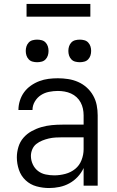

<svg xmlns="http://www.w3.org/2000/svg" viewBox="-20 -937 590 969"><path d="M228 12Q196 12 164.5 3.5Q133 -5 109.5 -27Q86 -49 75.5 -80Q65 -111 65 -143Q65 -169 73 -195.5Q81 -222 98.5 -242Q116 -262 139.5 -275Q163 -288 189 -295.5Q215 -303 241.5 -305.5Q268 -308 295 -308H402V-355Q402 -372 398.5 -388.5Q395 -405 387 -420Q379 -435 366.5 -446.5Q354 -458 338.5 -465Q323 -472 306 -475Q289 -478 272 -478Q250 -478 227.5 -473.5Q205 -469 186.5 -457Q168 -445 156 -425Q144 -405 144 -382H73Q73 -406 80.5 -429.5Q88 -453 102 -472Q116 -491 136 -505Q156 -519 178.5 -527.5Q201 -536 224.5 -539Q248 -542 272 -542Q298 -542 324 -538Q350 -534 374 -523.5Q398 -513 417.5 -495.5Q437 -478 450 -455Q463 -432 468 -406.5Q473 -381 473 -355V0H402V-89Q391 -65 372.5 -45Q354 -25 330.5 -12Q307 1 280.5 6.5Q254 12 228 12ZM254 -52Q282 -52 310 -59.5Q338 -67 359.5 -84.5Q381 -102 391.5 -129Q402 -156 402 -184V-244H295Q278 -244 260.5 -243Q243 -242 226 -238Q209 -234 193 -227.5Q177 -221 163.5 -210.5Q150 -200 143 -183.5Q136 -167 136 -150Q136 -128 145.5 -107.5Q155 -87 172 -74Q189 -61 210.5 -56.5Q232 -52 254 -52ZM383 -623Q371 -623 359.5 -626Q348 -629 340 -637.5Q332 -646 328.5 -657Q325 -668 325 -680Q325 -692 328.5 -703Q332 -714 340 -722.5Q348 -731 359.5 -734Q371 -737 383 -737Q394 -737 405.5 -734Q417 -731 425 -722.5Q433 -714 436.5 -703Q440 -692 440 -680Q440 -668 436.5 -657Q433 -646 425 -637.5Q417 -629 405.5 -626Q394 -623 383 -623ZM167 -623Q156 -623 144.5 -626Q133 -629 125 -637.5Q117 -646 113.5 -657Q110 -668 110 -680Q110 -692 113.5 -703Q117 -714 125 -722.5Q133 -731 144.5 -734Q156 -737 167 -737Q179 -737 190.5 -734Q202 -731 210 -722.5Q218 -714 221.5 -703Q225 -692 225 -680Q225 -668 221.5 -657Q218 -646 210 -637.5Q202 -629 190.5 -626Q179 -623 167 -623ZM114 -853V-917H436V-853Z"/></svg>

Font: Lode Term
Style: Regular
Weight: 400
Monospace: yes
Designer: Belleve Invis
Foundry: Belleve Invis
Version: Version 29.2.0